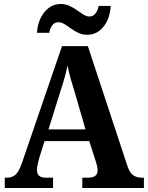

<svg xmlns="http://www.w3.org/2000/svg" viewBox="-20 -946 744 966"><path d="M4 0V-52H15Q40 -52 57 -66Q74 -80 90 -125L292 -714H422L621 -111Q632 -78 649.5 -65Q667 -52 694 -52H704V0H394V-52H425Q445 -52 458 -60.5Q471 -69 471 -89Q471 -101 467.5 -114Q464 -127 461 -137L429 -236H204L177 -150Q174 -138 170 -121Q166 -104 166 -91Q166 -72 176.5 -62Q187 -52 211 -52H247V0ZM224 -295H410L356 -482Q345 -517 335.5 -550Q326 -583 320 -616Q313 -584 304 -552Q295 -520 284 -487ZM420 -771Q395 -771 374.5 -780.5Q354 -790 337 -802.5Q320 -815 304.5 -824.5Q289 -834 274 -834Q253 -834 242 -817.5Q231 -801 228 -781H166Q168 -820 183.5 -853Q199 -886 225 -906Q251 -926 285 -926Q309 -926 329.5 -916.5Q350 -907 367.5 -894.5Q385 -882 400 -872.5Q415 -863 430 -863Q449 -863 461 -879Q473 -895 476 -916H537Q535 -876 520 -843Q505 -810 479 -790.5Q453 -771 420 -771Z"/></svg>

Font: Noto Serif Khmer SemiCondensed
Style: Bold
Weight: 700
Width: 4
Designer: Danh Hong and the Monotype Design Team
Foundry: Monotype Imaging Inc.
Version: Version 2.004; ttfautohint (v1.8.4.7-5d5b)